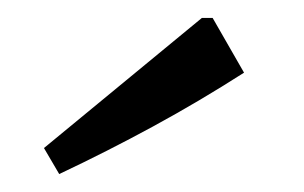

<svg xmlns="http://www.w3.org/2000/svg" viewBox="-20 -758 339 214"><path d="M46 -564 29 -593 205 -738H217L252 -677Q202 -645 150.5 -617Q99 -589 46 -564Z"/></svg>

Font: Piazzolla Thin Medium
Style: Regular
Weight: 500
Version: Version 2.005